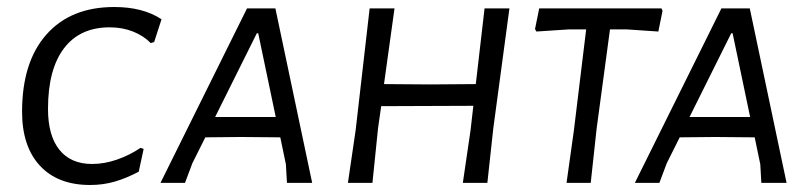

<svg xmlns="http://www.w3.org/2000/svg" viewBox="-20 -522 2314 548"><path d="M441 -467 420 -402 410 -399Q390 -420 359.5 -432Q329 -444 293 -444Q208 -444 162.5 -384Q117 -324 117 -211Q117 -135 149.5 -94.5Q182 -54 243 -54Q278 -54 314 -66.5Q350 -79 381 -100L390 -97L376 -32Q340 -13 307 -3.5Q274 6 237 6Q145 6 94 -49Q43 -104 43 -203Q43 -345 112.5 -423.5Q182 -502 306 -502Q388 -502 441 -467Z M871 0H799L796 -53L780 -130L667 -131L566 -130L529 -56L508 0H438L685 -498H766ZM717 -427H713L594 -188H767Z M1434 -498 1388 -156 1371 0H1301L1323 -150L1331 -220L1068 -219L1059 -156L1043 0H973L995 -150L1035 -498H1106L1076 -282L1208 -281L1338 -282L1363 -498Z M1871 -491 1859 -432 1770 -438H1721L1683 -156L1666 0H1597L1618 -150L1653 -438H1602L1511 -432L1507 -439L1519 -498H1868Z M2225 0H2153L2150 -53L2134 -130L2021 -131L1920 -130L1883 -56L1862 0H1792L2039 -498H2120ZM2071 -427H2067L1948 -188H2121Z"/></svg>

Font: Alegreya Sans SC
Style: Italic
Weight: 400
Italic angle: -7°
Designer: Juan Pablo del Peral
Foundry: Huerta Tipografica
Version: Version 2.008; ttfautohint (v1.6)